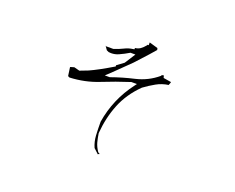

<svg xmlns="http://www.w3.org/2000/svg" viewBox="-103 -876 1206 985"><g transform="rotate(20 500.0 -383.0)"><path d="M429.2 -460.4H420.9H402.3L434.6 -490.7L519 -573.2L579.6 -639.6L610.4 -674.8L607.9 -684.6L562.5 -697.8H561V-683.1H554.7L553.2 -679.7Q541 -664.6 527.8 -655.3Q515.6 -647 499.5 -645.5V-638.2L493.2 -637.2Q468.8 -634.3 446.3 -622.8Q423.8 -611.3 396.5 -603H356.4L353 -606.4L368.2 -585L379.9 -579.6Q386.7 -578.6 393.1 -578.6Q415 -578.6 434.1 -587.4Q460.4 -599.1 486.3 -614.7H500H513.2L476.1 -556.6L439 -529.3V-522.5Q360.8 -475.6 315.4 -455.6Q294.4 -446.8 271 -438.5L241.2 -446.3L221.2 -440.4L220.2 -438.5L226.6 -392.6L235.8 -388.2Q319.3 -392.1 391.8 -421.1Q464.4 -450.2 542 -475.1H572.3L563.5 -463.4Q484.4 -359.4 463.4 -230Q463.4 -192.4 465.3 -156.2Q467.3 -121.6 480.5 -92.3L507.3 -67.4L508.3 -69.3L515.6 -72.3L505.4 -78.6Q489.3 -102.5 483.6 -124.3Q478 -146 474.1 -171.4Q481 -257.8 510.7 -331.5Q540.5 -405.3 602.5 -466.3Q631.8 -487.8 661.9 -504.6Q691.9 -521.5 727.1 -526.4L732.9 -542.5V-544.4L690.4 -551.3L687 -564L676.8 -562L673.8 -556.6Q621.6 -512.7 554.7 -497.1Q490.2 -482.4 429.2 -460.4Z"/></g></svg>

Font: Bakudai
Style: ExtraLight
Weight: 200
Version: Version 1.48